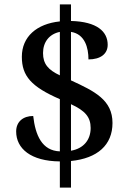

<svg xmlns="http://www.w3.org/2000/svg" viewBox="-20 -780 599 879"><path d="M254 -41V79H305V-43C426 -55 495 -116 495 -217C495 -322 414 -362 305 -412V-634C369 -624 385 -561 385 -508C440 -508 473 -533 473 -575C473 -635 425 -681 305 -684V-760H254V-682C148 -671 80 -612 80 -520C80 -432 123 -383 254 -326V-87C172 -90 142 -161 132 -249C86 -249 54 -223 54 -178C54 -100 121 -42 254 -41ZM254 -634V-435C201 -460 177 -487 177 -537C177 -587 205 -624 254 -634ZM305 -90V-303C370 -273 395 -244 395 -194C395 -140 363 -100 305 -90Z"/></svg>

Font: Noto Serif Yezidi Medium
Style: Regular
Weight: 500
Designer: Dalton Maag Ltd
Foundry: Dalton Maag Ltd
Version: Version 1.001